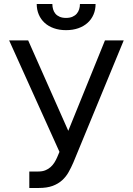

<svg xmlns="http://www.w3.org/2000/svg" viewBox="-20 -929 664 959"><path d="M126.4 -72.4H171.9Q191.8 -72.4 206.7 -78.5Q221.6 -84.5 232.8 -94.6Q244 -104.8 252 -117.5Q259.9 -130.3 265.6 -143.5L277 -170.5L25.6 -727.3H120.7L321 -275.6L504.3 -727.3H598L346.6 -117.9Q335.6 -92.3 322.6 -69.2Q309.7 -46.2 290.3 -28.6Q271 -11 242.9 -0.5Q214.8 9.9 173.3 9.9H126.4ZM457.4 -909.1Q457.4 -880.3 447.1 -856.4Q436.8 -832.4 417.6 -815Q398.4 -797.6 371.1 -788Q343.8 -778.4 309.7 -778.4Q276.3 -778.4 249.1 -788Q221.9 -797.6 202.9 -815Q183.9 -832.4 173.7 -856.4Q163.4 -880.3 163.4 -909.1H241.5Q241.5 -895.2 245.2 -882.6Q248.9 -870 256.9 -860.4Q264.9 -850.9 278.1 -845.2Q291.2 -839.5 309.7 -839.5Q328.5 -839.5 341.6 -845.2Q354.8 -850.9 363.1 -860.4Q371.4 -870 375.4 -882.6Q379.3 -895.2 379.3 -909.1Z"/></svg>

Font: Interop
Style: Regular
Weight: 400
Designer: Rasmus Andersson, Google, Jang Haemin
Foundry: jhaemin
Version: Version 1.008